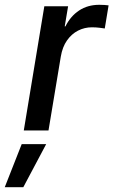

<svg xmlns="http://www.w3.org/2000/svg" viewBox="-82 -549 477 808"><path d="M18.1 0 104.5 -522.5H204.6L190.4 -438H193.4Q214.8 -481 251 -504.9Q287.1 -528.8 335.9 -528.8Q347.2 -528.8 357.7 -528.1Q368.2 -527.3 375 -526.4L358.9 -429.2Q352.5 -430.2 337.4 -432.1Q322.3 -434.1 304.7 -434.1Q273.9 -434.1 246.6 -420.2Q219.2 -406.2 200 -378.9Q180.7 -351.6 173.8 -310.5L122.1 0ZM-62 238.8 9.3 57.6H112.3L16.1 238.8Z"/></svg>

Font: Inter 28pt Medium
Style: Italic
Weight: 500
Italic angle: -9.3988°
Designer: Rasmus Andersson
Foundry: rsms
Version: Version 4.001;git-66647c0bb